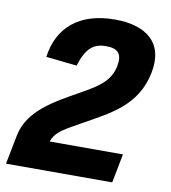

<svg xmlns="http://www.w3.org/2000/svg" viewBox="-83 -813 786 885"><g transform="rotate(10 310.0 -371.0)"><path d="M384.5 -741.5C219.5 -741.5 121 -658.5 102 -517L246.5 -501.5C273 -587.5 307.5 -613.5 365.5 -613.5C423.5 -613.5 442 -587.5 431.5 -531.5C416.5 -456 357 -423 285.5 -382.5C170.5 -318 54.5 -256 31 -135.5L4.5 0H501.5L528 -135.5H185C202.5 -185 240 -201 326.5 -250C439 -313.5 561.5 -371.5 592.5 -530C621 -675.5 528.5 -741.5 384.5 -741.5Z"/></g></svg>

Font: Monaspace Neon ExtraBold
Style: Italic
Weight: 800
Italic angle: -11°
Designer: Riley Cran & the Lettermatic Team
Foundry: Lettermatic
Version: Version 1.200 (Monaspace Neon)